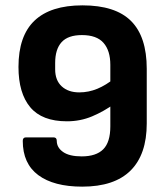

<svg xmlns="http://www.w3.org/2000/svg" viewBox="-20 -686 617 717"><path d="M287 11Q181 11 123 -32Q65 -75 65 -160Q65 -173 77 -173H180Q192 -173 192 -160Q192 -135 215.5 -118.5Q239 -102 285 -102Q339 -102 365.5 -128.5Q392 -155 392 -214V-444Q392 -497 366.5 -526Q341 -555 286 -555Q234 -555 210 -528.5Q186 -502 186 -451V-427Q186 -386 210.5 -363.5Q235 -341 276 -341Q311 -341 343.5 -354.5Q376 -368 408 -394V-299Q368 -270 324 -251.5Q280 -233 230 -233Q137 -233 93 -285.5Q49 -338 49 -436Q49 -552 109 -609Q169 -666 288 -666Q411 -666 469.5 -607.5Q528 -549 528 -429V-225Q528 -109 467.5 -49Q407 11 287 11Z"/></svg>

Font: Sofia Sans Semi Condensed ExtraBold
Style: Regular
Weight: 800
Designer: Botio Nikoltchev, Ani Petrova
Foundry: lettersoup
Version: Version 4.100